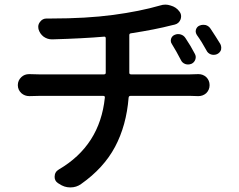

<svg xmlns="http://www.w3.org/2000/svg" viewBox="-20 -773 1040 836"><path d="M543 -456.1Q543 -449.2 550.8 -449.2H808.6Q821.3 -449.2 841.8 -450.2Q843.8 -450.2 844.7 -450.2Q863.3 -450.2 877.9 -437.5Q892.6 -422.9 892.6 -402.3Q892.6 -381.8 877.9 -367.2Q863.3 -354.5 843.8 -354.5Q842.8 -354.5 841.8 -354.5Q824.2 -355.5 810.5 -355.5H547.9Q541 -355.5 540 -347.7Q530.3 -226.6 481 -133.8Q431.6 -41 333 28.3Q312.5 43 287.1 43Q286.1 43 285.2 43Q259.8 43 237.3 27.3L232.4 24.4Q217.8 14.6 217.8 -2.9Q217.8 -24.4 236.3 -35.2Q415 -139.6 436.5 -347.7Q437.5 -355.5 429.7 -355.5H149.4Q130.9 -355.5 109.4 -354.5Q108.4 -354.5 107.4 -354.5Q87.9 -354.5 73.2 -367.2Q57.6 -381.8 57.6 -402.3Q57.6 -422.9 73.2 -437.5Q86.9 -450.2 106.4 -450.2Q107.4 -450.2 109.4 -450.2Q130.9 -449.2 148.4 -449.2H432.6Q440.4 -449.2 440.4 -456.1V-606.4Q440.4 -614.3 432.6 -613.3Q343.8 -605.5 208 -601.6Q207 -601.6 206.1 -601.6Q186.5 -601.6 169.9 -613.3Q153.3 -626 147.5 -646.5Q146.5 -651.4 146.5 -656.2Q146.5 -668 154.3 -677.7Q165 -692.4 182.6 -692.4H202.1Q356.4 -692.4 472.7 -708Q588.9 -723.6 676.8 -749Q688.5 -752.9 700.2 -752.9Q710.9 -752.9 722.7 -749Q747.1 -742.2 760.7 -723.6Q768.6 -713.9 768.6 -702.1Q768.6 -696.3 766.6 -689.5Q759.8 -670.9 741.2 -666Q731.4 -664.1 728.5 -663.1Q657.2 -644.5 549.8 -627.9Q543 -627 543 -620.1ZM828.1 -539.1Q835 -527.3 830.6 -514.2Q826.2 -501 813.5 -495.1Q805.7 -492.2 798.8 -492.2Q793 -492.2 787.1 -494.1Q773.4 -499 767.6 -511.7Q748 -549.8 728.5 -581.1Q723.6 -587.9 723.6 -595.7Q723.6 -599.6 724.6 -603.5Q728.5 -616.2 740.2 -621.1Q752.9 -627 766.6 -623Q780.3 -619.1 788.1 -606.4Q810.5 -573.2 828.1 -539.1ZM836.9 -621.1Q832 -628.9 832 -636.7Q832 -640.6 833 -643.6Q836.9 -656.2 847.7 -661.1Q856.4 -665 864.3 -665Q869.1 -665 875 -664.1Q888.7 -660.2 896.5 -648.4Q919.9 -613.3 939.5 -581.1Q943.4 -573.2 943.4 -565.4Q943.4 -560.5 942.4 -555.7Q937.5 -543 924.8 -537.1Q918 -534.2 910.2 -534.2Q904.3 -534.2 898.4 -536.1Q884.8 -541 878.9 -553.7Q859.4 -589.8 836.9 -621.1Z"/></svg>

Font: Gen Jyuu Gothic Medium
Style: Regular
Weight: 500
Designer: [Source Han Sans]
Ryoko NISHIZUKA  (kana & ideographs); Paul D. Hunt (Latin, Greek & Cyrillic); Wenlong ZHANG  (bopomofo
Version: Version 1.002.20150607